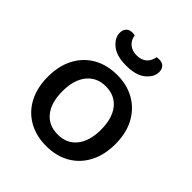

<svg xmlns="http://www.w3.org/2000/svg" viewBox="-192 -805 943 943"><g transform="rotate(45 280.0 -333.0)"><path d="M514 -233Q514 -158 485 -102.5Q456 -47 403.5 -16.5Q351 14 280 14Q209 14 156 -16.5Q103 -47 74 -102.5Q45 -158 45 -233Q45 -309 74.5 -364.5Q104 -420 157 -450Q210 -480 280 -480Q350 -480 402.5 -449.5Q455 -419 484.5 -364Q514 -309 514 -233ZM280 -401Q218 -401 182 -356.5Q146 -312 146 -233Q146 -154 181.5 -110Q217 -66 280 -66Q343 -66 378.5 -110.5Q414 -155 414 -233Q414 -312 378.5 -356.5Q343 -401 280 -401ZM279 -615Q311 -615 330.5 -631.5Q350 -648 355 -678Q359 -679 363.5 -679.5Q368 -680 372 -680Q393 -680 404.5 -668Q416 -656 416 -635Q416 -601 381.5 -572Q347 -543 279 -543Q210 -543 176 -572Q142 -601 142 -635Q142 -656 153.5 -668Q165 -680 186 -680Q191 -680 195.5 -679.5Q200 -679 203 -678Q208 -648 228 -631.5Q248 -615 279 -615Z"/></g></svg>

Font: Baloo Tamma 2 Medium
Style: Regular
Weight: 500
Designer: Divya Kowshik, Shuchita Grover and Ek Type
Foundry: Ek Type
Version: Version 1.700